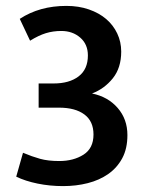

<svg xmlns="http://www.w3.org/2000/svg" viewBox="-20 -622 506 651"><path d="M47 -558Q114 -602 205 -602Q247 -602 281.5 -590Q316 -578 340 -557.5Q364 -537 377.5 -508.5Q391 -480 391 -447Q391 -392 362.5 -356.5Q334 -321 292 -305Q346 -294 379 -256Q412 -218 412 -164Q412 -118 394.5 -85.5Q377 -53 347 -32Q317 -11 277.5 -1Q238 9 194 9Q149 9 107.5 0.5Q66 -8 35 -23L58 -104Q89 -91 116 -83.5Q143 -76 181 -76Q229 -76 263 -97.5Q297 -119 297 -166Q297 -211 266 -234Q235 -257 180 -257H111V-339H162Q215 -339 246.5 -363Q278 -387 278 -434Q278 -472 252 -494.5Q226 -517 188 -517Q160 -517 135.5 -509.5Q111 -502 82 -484Z"/></svg>

Font: Mukta Mahee SemiBold
Style: Regular
Weight: 600
Designer: Shuchita Grover, Noopur Datye, Girish Dalvi, Yashodeep Gholap
Foundry: Ek Type
Version: Version 2.538;PS 1.000;hotconv 16.6.51;makeotf.lib2.5.65220;